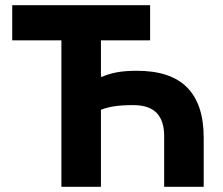

<svg xmlns="http://www.w3.org/2000/svg" viewBox="-20 -718 857 738"><path d="M216 0V-563H27V-698H557V-563H368V-423H373Q397 -434 429 -440Q461 -446 506 -446Q636 -446 699.5 -381.5Q763 -317 763 -189V0H611V-195Q611 -254 582 -284Q553 -314 492 -314Q449 -314 419.5 -309.5Q390 -305 368 -296V0Z"/></svg>

Font: IBM Plex Sans Var
Style: Regular
Weight: 400
Designer: Mike Abbink, Paul van der Laan, Pieter van Rosmalen
Foundry: Bold Monday
Version: Version 3.000